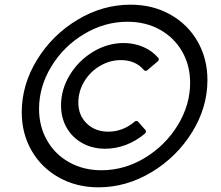

<svg xmlns="http://www.w3.org/2000/svg" viewBox="-20 -792 943 821"><path d="M73 -312Q73 -430 138.5 -536.5Q204 -643 311.5 -707.5Q419 -772 538 -772Q633 -772 708 -730Q783 -688 825 -614.5Q867 -541 867 -450Q867 -332 801 -226Q735 -120 627.5 -55.5Q520 9 401 9Q307 9 232 -33Q157 -75 115 -148Q73 -221 73 -312ZM793 -438Q793 -512 759 -571.5Q725 -631 664 -665Q603 -699 525 -699Q428 -699 340.5 -647Q253 -595 200 -508.5Q147 -422 147 -326Q147 -252 181 -192Q215 -132 276 -98Q337 -64 414 -64Q512 -64 599.5 -117Q687 -170 740 -256.5Q793 -343 793 -438ZM241 -341Q241 -410 278.5 -471.5Q316 -533 378 -570.5Q440 -608 509 -608Q553 -608 592 -591.5Q631 -575 657 -544Q659 -542 659 -538Q659 -533 655 -530L609 -491Q607 -489 603 -489Q598 -489 595 -493Q559 -535 497 -535Q450 -535 408 -510.5Q366 -486 340.5 -444Q315 -402 315 -353Q315 -299 351 -264Q387 -229 443 -229Q505 -229 556 -272Q559 -275 563 -275Q568 -275 571 -271L602 -236Q604 -234 604 -229Q604 -224 600 -221Q562 -189 518.5 -172.5Q475 -156 430 -156Q375 -156 332 -180Q289 -204 265 -246Q241 -288 241 -341Z"/></svg>

Font: Open Sauce Two
Style: Italic
Weight: 400
Italic angle: -10°
Designer: Alfredo Marco Pradil
Foundry: Creative Sauce Fz LLC
Version: Version 1.477